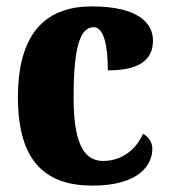

<svg xmlns="http://www.w3.org/2000/svg" viewBox="-20 -570 529 600"><path d="M269 10C414 10 456 -54 456 -105C456 -125 445 -142 427 -152C406 -104 362 -67 302 -67C236 -67 210 -135 210 -267C210 -435 234 -485 273 -485C306 -485 317 -422 317 -350C440 -350 458 -402 458 -444C458 -498 411 -550 267 -550C138 -550 36 -483 36 -266C36 -58 129 10 269 10Z"/></svg>

Font: Noto Serif Armenian Condensed Black
Style: Regular
Weight: 900
Width: 3
Designer: Monotype Design Team
Foundry: Monotype Imaging Inc.
Version: Version 2.008